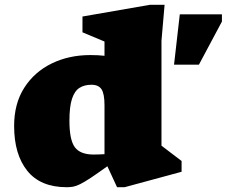

<svg xmlns="http://www.w3.org/2000/svg" viewBox="-20 -767 947 802"><path d="M738.5 -49.5 500.5 15H469L428.5 -72.5Q386 -42 359.2 -24.2Q332.5 -6.5 315.2 2Q298 10.5 285.5 12.8Q273 15 259 15Q149 15 94 -53.5Q39 -122 39 -241Q39 -334 81.2 -400.2Q123.5 -466.5 195.8 -501.8Q268 -537 357.5 -537Q390.5 -537 416.5 -534V-593.5L324.5 -632V-698L606.5 -747H667.5L654.5 -597V-158.5L738.5 -94.5ZM416.5 -327Q416.5 -375.5 404 -394.2Q391.5 -413 362 -413Q332.5 -413 312 -400Q291.5 -387 280.8 -354.5Q270 -322 270 -262.5Q270 -182 292.8 -151.8Q315.5 -121.5 371 -121.5Q390.5 -121.5 416.5 -123ZM707 -497 731 -707H907V-677L811 -497Z"/></svg>

Font: Newsreader 6pt ExtraBold
Style: Regular
Weight: 800
Designer: Hugues Gentile
Foundry: Production Type
Version: Version 1.003; ttfautohint (v1.8.3)